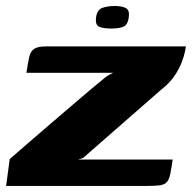

<svg xmlns="http://www.w3.org/2000/svg" viewBox="-33 -613 633 633"><path d="M224.9 -87.1H536.3Q531.9 -56.4 528.2 -38.6Q524.4 -20.8 516.9 -12.6Q509.5 -4.4 494.8 -2.2Q480.2 0 453.3 0H-12.9L-1 -88.4Q0.4 -89.8 17.8 -104.9Q35.2 -120.1 63.6 -144.7Q92 -169.2 126.1 -198.5Q160.3 -227.8 195.3 -257.9Q230.2 -288.1 261.2 -314Q292.2 -340 313.4 -357.3Q319.8 -362.7 328 -366.8Q336.3 -370.9 339.6 -372.9H54Q59.1 -406.4 63.4 -425.2Q67.6 -444 79.7 -452Q91.8 -460 119.1 -460H579.9Q579.9 -459 577.2 -444.5Q574.5 -430 566.4 -408.4Q558.4 -386.8 542.2 -362.7Q526 -338.7 499.1 -318L241.1 -92.4ZM333.2 -518.9Q309.1 -518.9 294.7 -524.5Q280.3 -530.1 283.7 -555.8Q287 -580.7 304.3 -587Q321.6 -593.2 345.4 -593.2Q368.8 -593.2 381.8 -586.5Q394.9 -579.7 391.5 -555.8Q388.2 -530.1 372.9 -524.5Q357.6 -518.9 333.2 -518.9Z"/></svg>

Font: Genos Thin
Style: Italic
Weight: 100
Italic angle: -8°
Designer: Robert E. Leuschke
Foundry: Robert E. Leuschke
Version: Version 1.010